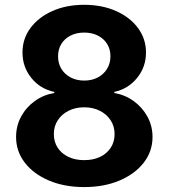

<svg xmlns="http://www.w3.org/2000/svg" viewBox="-20 -757 691 787"><path d="M325.2 9.8Q243.8 9.8 180.7 -17Q117.5 -43.8 81.7 -90.2Q45.9 -136.7 45.9 -195.5Q45.9 -240.8 66.5 -279.1Q87.2 -317.3 122.7 -342.9Q158.2 -368.5 202.5 -375.8V-380.3Q144.5 -392.6 108.4 -437.6Q72.2 -482.6 72.2 -541.8Q72.2 -598.3 105 -642.4Q137.8 -686.5 194.9 -711.9Q252.1 -737.3 325.2 -737.3Q398.1 -737.3 455.4 -711.9Q512.7 -686.5 545.5 -642.3Q578.4 -598 578.4 -541.8Q578.4 -482.4 541.9 -437.5Q505.4 -392.6 448.6 -380.3V-375.8Q492.1 -368.5 527.7 -342.9Q563.2 -317.3 584.2 -279.1Q605.2 -240.8 605.2 -195.5Q605.2 -136.7 569.2 -90.2Q533.1 -43.8 469.8 -17Q406.6 9.8 325.2 9.8ZM325.2 -100.6Q362.7 -100.6 390.6 -114.1Q418.5 -127.6 434.1 -151.7Q449.7 -175.8 449.7 -207.2Q449.7 -239.3 433.5 -264Q417.4 -288.7 389.3 -302.9Q361.1 -317.2 325.2 -317.2Q289.3 -317.2 261.2 -303Q233 -288.9 216.9 -264.2Q200.7 -239.6 200.7 -207.2Q200.7 -175.8 216.2 -151.8Q231.7 -127.9 259.8 -114.2Q287.9 -100.6 325.2 -100.6ZM325.2 -426.7Q356.4 -426.7 380.5 -439.3Q404.6 -451.9 418.6 -474.5Q432.7 -497.1 432.7 -526Q432.7 -555.3 419 -577.1Q405.3 -599 381 -611.2Q356.8 -623.5 325.2 -623.5Q293.6 -623.5 269.3 -611.2Q245.1 -599 231.5 -577.1Q218 -555.3 218 -526Q218 -497.1 231.7 -474.6Q245.3 -452.2 269.7 -439.5Q294 -426.7 325.2 -426.7Z"/></svg>

Font: Adwaita Sans
Style: Regular
Weight: 400
Designer: Rasmus Andersson
Foundry: rsms
Version: Version 4.001;git-9221beed3